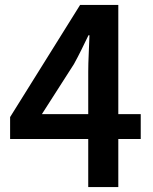

<svg xmlns="http://www.w3.org/2000/svg" viewBox="-20 -759 620 779"><path d="M338 0V-468Q338 -499 340 -541.5Q342 -584 343 -616H339Q325 -587 310.5 -557.5Q296 -528 280 -499L150 -296H551V-195H21V-284L305 -739H460V0Z"/></svg>

Font: Noto Sans JP Thin SemiBold
Style: Regular
Weight: 600
Version: Version 2.004-H2;hotconv 1.0.118;makeotfexe 2.5.65603